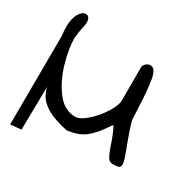

<svg xmlns="http://www.w3.org/2000/svg" viewBox="-128 -590 757 770"><g transform="rotate(30 251.0 -205.0)"><path d="M17 -349Q14 -370 14 -388Q14 -428 27.5 -450.5Q41 -473 57 -473Q66 -473 71.5 -465.5Q77 -458 77 -444Q77 -435 74 -423Q71 -411 68.5 -394Q66 -377 65 -366Q65 -319 83.5 -254.5Q102 -190 138 -142Q174 -94 225 -94Q247 -94 278 -121.5Q309 -149 332 -185.5Q355 -222 355 -244V-403Q366 -424 385 -424Q408 -424 416 -377.5Q424 -331 427 -253Q429 -197 432 -188Q438 -165 461 -103Q486 -40 486 -25Q486 -12 479 -8.5Q472 -5 457 -5Q437 -3 428 -16.5Q419 -30 407 -65Q392 -112 375 -142Q370 -137 358 -119Q334 -83 304.5 -59.5Q275 -36 222 -30Q161 -43 127.5 -62.5Q94 -82 80 -109Q71 -126 68 -143L65 58L15 63Z"/></g></svg>

Font: Indie Flower
Style: Regular
Weight: 400
Designer: Kimberly Geswein
Foundry: Kimberly Geswein
Version: Version 2.000